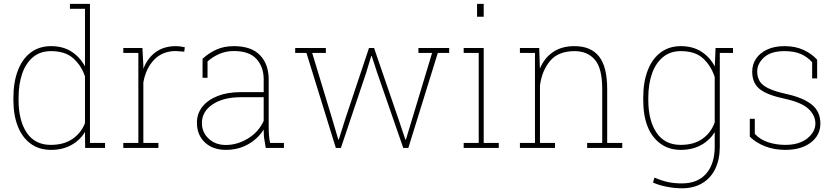

<svg xmlns="http://www.w3.org/2000/svg" viewBox="-20 -782 4426 1015"><path d="M249 10.3Q187.5 10.3 142.6 -22Q98.1 -54.2 74.5 -113.5Q50.8 -172.9 50.8 -254.4V-264.6Q50.8 -348.6 74.7 -409.7Q98.1 -471.2 142.8 -504.6Q187.5 -538.1 250 -538.1Q312.5 -538.1 357.4 -509.5Q402.3 -481 429.2 -431.2V-735.4H349.6V-761.7H455.6V-26.4H535.2V0H430.2L429.2 -84.5Q403.3 -41 357.4 -15.4Q311.5 10.3 249 10.3ZM248.5 -16.1Q317.4 -16.1 363 -47.4Q408.7 -78.6 429.2 -130.9V-378.4Q410.2 -435.1 367.7 -473.4Q325.2 -511.7 249.5 -511.7Q192.9 -511.7 155.3 -480.5Q117.2 -449.2 97.7 -393.6Q78.1 -337.9 78.1 -264.6V-254.4Q78.1 -145 121.3 -80.6Q164.6 -16.1 248.5 -16.1Z M737.8 -26.4H817.4V0H631.8V-26.4H711.4V-502H631.8V-528.3H732.9L737.8 -436.5V-418.5Q759.8 -475.1 803.2 -506.6Q846.7 -538.1 910.2 -538.1Q921.4 -538.1 935.8 -536.1Q950.2 -534.2 957 -532.2L954.1 -508.8L910.2 -512.2Q839.4 -512.2 795.2 -466.6Q751 -420.9 737.8 -346.2Z M1173.8 10.3Q1104.5 10.3 1062.7 -29.5Q1021 -69.3 1021 -133.8Q1021 -180.7 1049.8 -217.8Q1078.6 -253.9 1130.4 -274.4Q1182.1 -294.9 1252.4 -294.9H1374V-362.3Q1374 -428.2 1335.9 -470.2Q1297.9 -512.2 1216.3 -512.2Q1173.3 -512.2 1137.7 -496.1Q1102.1 -480 1077.1 -457V-370.6H1050.8V-471.2Q1083.5 -501.5 1123.8 -519.8Q1164.1 -538.1 1216.8 -538.1Q1308.1 -538.1 1354.2 -490.5Q1400.4 -442.9 1400.4 -361.3V-106.4Q1400.4 -85.9 1402.1 -65.9Q1403.8 -45.9 1407.7 -26.4H1481V0H1384.8Q1378.4 -34.7 1376.2 -53Q1374 -71.3 1374 -97.2Q1344.2 -49.3 1292.2 -19.5Q1240.2 10.3 1173.8 10.3ZM1173.8 -15.6Q1233.9 -15.6 1290 -49.3Q1346.2 -83 1374 -142.6V-268.1H1253.9Q1160.6 -268.1 1104 -230.2Q1047.4 -192.4 1047.4 -131.8Q1047.4 -82.5 1083 -49.1Q1118.7 -15.6 1173.8 -15.6Z M1945.3 -485.4H1942.4L1915.5 -397L1782.2 0H1755.4L1600.1 -502H1540.5V-528.3H1702.6V-502H1630.4L1736.3 -152.8L1768.1 -44.9L1771 -44.4L1805.2 -152.8L1930.7 -528.3H1957.5L2086.4 -152.8L2123 -43.9L2126 -44.4L2264.2 -502H2191.9V-528.3H2354.5V-502H2294.4L2138.7 0H2111.8L1974.1 -397Z M2502 -693.4V-761.7H2537.1V-693.4ZM2537.1 -528.3V-26.4H2616.7V0H2431.2V-26.4H2510.7V-502H2431.2V-528.3Z M2834.5 -26.4H2914.1V0H2728.5V-26.4H2808.1V-502H2728.5V-528.3H2830.6L2834 -419.4Q2857.9 -476.1 2903.8 -507.1Q2949.7 -538.1 3017.1 -538.1Q3103.5 -538.1 3146.7 -483.6Q3189.9 -429.2 3189.9 -311V-26.4H3269.5V0H3084V-26.4H3163.6V-312Q3163.6 -421.9 3124.3 -466.8Q3085 -511.7 3017.6 -511.7Q2932.1 -511.7 2888.7 -460.7Q2845.2 -409.7 2834.5 -330.1Z M3855 -528.3V-502H3785.2V-6.8Q3785.2 61 3761.2 110.4Q3737.3 159.7 3692.4 186.5Q3647.5 213.4 3585.4 213.4Q3546.9 213.4 3505.1 205.3Q3463.4 197.3 3432.1 183.1L3439.9 156.7Q3475.6 172.4 3508.8 179.9Q3542 187.5 3584.5 187.5Q3668.9 187.5 3713.6 135.5Q3758.3 83.5 3758.3 -6.8V-83.5Q3731.9 -40.5 3686.3 -15.1Q3640.6 10.3 3578.6 10.3Q3517.1 10.3 3472.2 -22Q3380.4 -88.9 3380.4 -254.4V-264.6Q3380.4 -349.1 3404.3 -410.2Q3427.7 -471.2 3472.4 -504.6Q3517.1 -538.1 3579.6 -538.1Q3642.1 -538.1 3687.3 -509.3Q3732.4 -480.5 3758.8 -430.7L3762.7 -528.3ZM3758.3 -134.8V-374.5Q3739.7 -432.6 3698 -472.2Q3656.2 -511.7 3579.1 -511.7Q3522.9 -511.7 3485.4 -480.5Q3446.8 -449.2 3427 -393.6Q3407.2 -337.9 3407.2 -264.6V-254.4Q3407.2 -145 3450.7 -80.6Q3494.1 -16.1 3578.1 -16.1Q3648.4 -16.1 3693.6 -48.3Q3738.8 -80.6 3758.3 -134.8Z M4131.3 10.3Q4073.7 10.3 4025.1 -8.3Q3976.6 -26.9 3943.8 -59.6V-153.8H3970.2V-74.2Q3999 -43.5 4041.5 -29.8Q4084 -16.1 4131.3 -16.1Q4204.6 -16.1 4247.6 -50.3Q4290.5 -84.5 4290.5 -129.4Q4290.5 -171.4 4254.6 -205.8Q4218.8 -240.2 4129.4 -259.8Q4036.1 -279.3 3996.3 -311Q3956.5 -342.8 3956.5 -403.3Q3956.5 -441.4 3977.1 -472.2Q3997.6 -502.4 4035.9 -520.3Q4074.2 -538.1 4127 -538.1Q4183.6 -538.1 4226.8 -518.6Q4270 -499 4299.8 -466.3V-367.7H4273.4V-453.1Q4248 -481.4 4213.4 -496.6Q4178.7 -511.7 4127 -511.7Q4055.2 -511.7 4019 -478.5Q3982.9 -445.3 3982.9 -404.3Q3982.9 -375.5 3995.1 -354.5Q4006.8 -333 4040 -316.2Q4073.2 -299.3 4137.2 -285.2Q4226.1 -265.6 4271.5 -229Q4316.9 -192.4 4316.9 -128.9Q4316.9 -66.9 4266.1 -28.3Q4215.3 10.3 4131.3 10.3Z"/></svg>

Font: Suwannaphum Thin
Style: Regular
Weight: 100
Designer: Danh Hong
Version: Version 8.002; ttfautohint (v1.8.3)